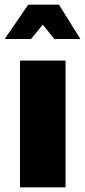

<svg xmlns="http://www.w3.org/2000/svg" viewBox="-41 -797 362 817"><path d="M44 0V-539H238V0ZM-21 -631 79 -777H210L301 -631H190L141 -692L91 -631Z"/></svg>

Font: Exo Thin Black
Style: Regular
Weight: 900
Version: Version 2.000